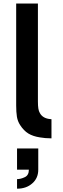

<svg xmlns="http://www.w3.org/2000/svg" viewBox="-20 -786 364 1104"><path d="M78 299V244Q99 244 123 232.5Q146 221.5 146 189.5H78V67.5H200V189.5Q200 238.5 165.5 268.5Q131.5 299 78 299ZM73 -765.5H198V-236.5V-203Q198 -177.5 200.5 -161.8Q203 -146 209.5 -135.5Q226.5 -104.5 271 -101Q272.5 -100.5 276 -100.5V9.5Q257 9.5 240.5 8Q224 6.5 209.5 4Q170 -2 143.2 -18.2Q116.5 -34.5 96 -66.5Q81.5 -88.5 77.2 -115Q73 -141.5 73 -180Z"/></svg>

Font: Russisch Sans
Style: Bold
Weight: 700
Designer: Michael Sharanda (font) & Cristiano Sobral (main changes)
Foundry: Michael Sharanda
Version: Version 2.00;September 8, 2020;FontCreator 13.0.0.2681 64-bi